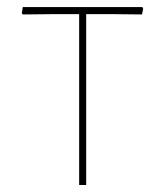

<svg xmlns="http://www.w3.org/2000/svg" viewBox="-20 -526 468 546"><path d="M130.9 -485.8 44.9 -484.9 42 -488.8 44.9 -505.9H384.8L387.2 -501L383.8 -484.9L300.8 -485.8H225.1V0H205.1V-485.8Z"/></svg>

Font: Datalegreya
Style: Dot
Weight: 700
Designer: Figs Lab
Foundry: Figs Lab
Version: Version 1.002;PS 001.002;hotconv 1.0.70;makeotf.lib2.5.58329